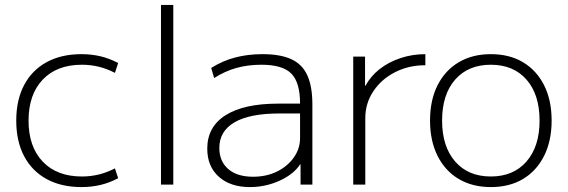

<svg xmlns="http://www.w3.org/2000/svg" viewBox="-20 -750 2307 780"><path d="M311 10Q229 10 169.5 -22.5Q110 -55 78 -115.5Q46 -176 46 -260Q46 -344 78 -404.5Q110 -465 169.5 -497.5Q229 -530 311 -530Q351 -530 387.5 -521.5Q424 -513 460 -494L447 -454Q414 -471 381 -479Q348 -487 313 -487Q211 -487 153.5 -426.5Q96 -366 96 -260Q96 -154 153.5 -93.5Q211 -33 313 -33Q348 -33 381 -41Q414 -49 447 -66L460 -26Q424 -7 387.5 1.5Q351 10 311 10Z M634 0V-730H684V0Z M995 10Q916 10 869 -32Q822 -74 822 -146Q822 -235 896.5 -282Q971 -329 1110 -329H1199Q1199 -415 1163.5 -451Q1128 -487 1042 -487Q987 -487 940.5 -474Q894 -461 850 -433L838 -474Q884 -503 935.5 -516.5Q987 -530 1046 -530Q1119 -530 1163.5 -509.5Q1208 -489 1228.5 -444Q1249 -399 1249 -326V0H1201V-82H1199Q1173 -42 1116 -16Q1059 10 995 10ZM1008 -32Q1062 -32 1105 -53Q1148 -74 1173.5 -110Q1199 -146 1199 -189V-289H1115Q994 -289 932.5 -253Q871 -217 871 -149Q871 -95 907 -63.5Q943 -32 1008 -32Z M1415 0V-520H1463V-402H1465Q1486 -441 1522.5 -469.5Q1559 -498 1607 -514Q1655 -530 1708 -530V-485Q1640 -485 1584.5 -456.5Q1529 -428 1496.5 -379Q1464 -330 1464 -270V0Z M1974 10Q1899 10 1843.5 -23Q1788 -56 1757.5 -117Q1727 -178 1727 -260Q1727 -343 1757.5 -403.5Q1788 -464 1843.5 -497Q1899 -530 1974 -530Q2050 -530 2105 -497Q2160 -464 2190.5 -403.5Q2221 -343 2221 -260Q2221 -178 2190.5 -117Q2160 -56 2105 -23Q2050 10 1974 10ZM1974 -33Q2066 -33 2119 -94Q2172 -155 2172 -260Q2172 -366 2119 -426.5Q2066 -487 1974 -487Q1882 -487 1829 -426.5Q1776 -366 1776 -260Q1776 -155 1829 -94Q1882 -33 1974 -33Z"/></svg>

Font: M PLUS 2 Light
Style: Regular
Weight: 300
Designer: Coji Morishita
Foundry: UNDERFOREST DESIGN
Version: Version 1.001